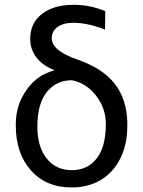

<svg xmlns="http://www.w3.org/2000/svg" viewBox="-20 -784 606 813"><path d="M107.9 -619.6Q107.9 -686 157.5 -724.9Q207 -763.7 292.5 -763.7Q360.4 -763.7 425.8 -736.8L424.8 -658.7Q351.1 -687.5 290.5 -687.5Q248.5 -687.5 223.9 -669.9Q199.2 -652.3 199.2 -622.1Q199.2 -569.3 307.4 -532Q415.5 -494.6 466.1 -429Q516.6 -363.3 519 -267.6V-248.5Q519 -173.8 490.2 -114.5Q461.4 -55.2 408 -22.7Q354.5 9.8 283.7 9.8Q175.3 9.8 111.1 -62.3Q46.9 -134.3 46.9 -252.4V-258.8Q46.9 -339.4 92.8 -403.8Q138.7 -468.3 209 -485.4L208.5 -487.8Q160.2 -506.8 134 -541Q107.9 -575.2 107.9 -619.6ZM138.2 -248.5Q138.2 -162.6 177.5 -113Q216.8 -63.5 283.7 -63.5Q350.1 -63.5 389.2 -112.8Q428.2 -162.1 428.2 -258.8Q428.2 -325.2 387 -378.7Q345.7 -432.1 284.7 -444.3Q218.3 -444.3 178.2 -394.3Q138.2 -344.2 138.2 -248.5Z"/></svg>

Font: SteelSelectRoboto
Style: Roboto-Regular
Weight: 400
Designer: Google
Version: Version 2.137; 2017